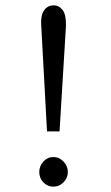

<svg xmlns="http://www.w3.org/2000/svg" viewBox="-20 -688 415 719"><path d="M156 -196 134 -600Q133 -633 146 -650.5Q159 -668 181 -668Q201 -668 214.5 -650.5Q228 -633 227 -591L203 -196ZM180 11Q158 11 142.5 -5Q127 -21 127 -44Q127 -66 142.5 -83Q158 -100 180 -100Q202 -100 218 -83Q234 -66 234 -44Q234 -22 218 -5.5Q202 11 180 11Z"/></svg>

Font: Inconsolata Condensed Medium
Style: Regular
Weight: 500
Width: 3
Monospace: yes
Designer: Raph Levien, Cyreal, Brenton Simpson
Foundry: Raph Levien, Cyreal, Google
Version: Version 3.100; ttfautohint (v1.8.4.7-5d5b)